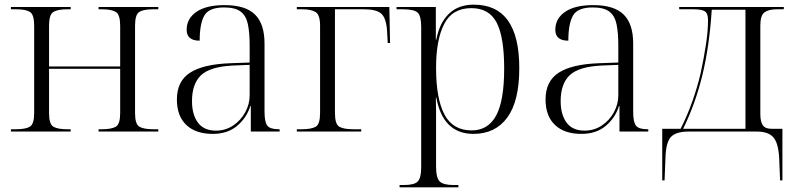

<svg xmlns="http://www.w3.org/2000/svg" viewBox="-20 -566 3420 826"><path d="M27 0V-10H48Q90 -10 108.5 -21Q127 -32 127 -80V-455Q127 -503 109 -514.5Q91 -526 51 -526H27V-536H284V-526H269Q228 -526 209.5 -514.5Q191 -503 191 -456V-280H497V-455Q497 -503 478.5 -514.5Q460 -526 419 -526H404V-536H661V-526H639Q597 -526 579 -514.5Q561 -503 561 -456V-80Q561 -32 579.5 -21Q598 -10 639 -10H661V0H404V-10H418Q460 -10 478.5 -21Q497 -32 497 -80V-270H191V-80Q191 -32 209.5 -21Q228 -10 269 -10H284V0Z M895 10Q822 10 781.5 -28.5Q741 -67 741 -138Q741 -217 798 -253.5Q855 -290 971 -294L1054 -297V-372Q1054 -425 1046.5 -461.5Q1039 -498 1015.5 -516Q992 -534 944 -534Q879 -534 859 -499Q839 -464 839 -391Q783 -391 783 -438Q783 -486 825 -515Q867 -544 946 -544Q1036 -544 1077 -503.5Q1118 -463 1118 -379V-86Q1118 -41 1130 -25.5Q1142 -10 1179 -10H1183V0H1059V-110H1057Q1041 -59 1000 -24.5Q959 10 895 10ZM909 -4Q950 -4 983 -26Q1016 -48 1035 -83Q1054 -118 1054 -155V-287L981 -284Q883 -279 844.5 -242Q806 -205 806 -131Q806 -73 831.5 -38.5Q857 -4 909 -4Z M1257 0V-10H1278Q1320 -10 1338.5 -21Q1357 -32 1357 -80V-455Q1357 -502 1338 -514Q1319 -526 1280 -526H1257V-536H1655L1658 -381H1648L1645 -436Q1641 -489 1620 -507.5Q1599 -526 1546 -526H1421V-80Q1421 -32 1439.5 -21Q1458 -10 1499 -10H1534V0Z M1699 240V230H1717Q1762 230 1777 215Q1792 200 1792 153V-450Q1792 -497 1777 -511.5Q1762 -526 1713 -526H1686V-536H1855V-395H1857Q1870 -466 1910.5 -506Q1951 -546 2018 -546Q2214 -546 2214 -273Q2214 -131 2162.5 -60.5Q2111 10 2017 10Q1886 10 1857 -146H1855Q1856 -123 1856 -89Q1856 -55 1856 -16V150Q1856 199 1871.5 214.5Q1887 230 1932 230H1952V240ZM2009 -5Q2080 -5 2114.5 -69Q2149 -133 2149 -271Q2149 -407 2116.5 -469Q2084 -531 2008 -531Q1926 -531 1891 -463Q1856 -395 1856 -274Q1856 -142 1892 -73.5Q1928 -5 2009 -5Z M2481 10Q2408 10 2367.5 -28.5Q2327 -67 2327 -138Q2327 -217 2384 -253.5Q2441 -290 2557 -294L2640 -297V-372Q2640 -425 2632.5 -461.5Q2625 -498 2601.5 -516Q2578 -534 2530 -534Q2465 -534 2445 -499Q2425 -464 2425 -391Q2369 -391 2369 -438Q2369 -486 2411 -515Q2453 -544 2532 -544Q2622 -544 2663 -503.5Q2704 -463 2704 -379V-86Q2704 -41 2716 -25.5Q2728 -10 2765 -10H2769V0H2645V-110H2643Q2627 -59 2586 -24.5Q2545 10 2481 10ZM2495 -4Q2536 -4 2569 -26Q2602 -48 2621 -83Q2640 -118 2640 -155V-287L2567 -284Q2469 -279 2430.5 -242Q2392 -205 2392 -131Q2392 -73 2417.5 -38.5Q2443 -4 2495 -4Z M2829 210V-12H2908Q2937 -69 2958.5 -130Q2980 -191 2994 -250Q3008 -315 3017 -374Q3026 -433 3026 -479Q3026 -509 3012 -517.5Q2998 -526 2965 -526H2902V-536H3352V-526H3321Q3287 -526 3269 -513Q3251 -500 3251 -456V-75Q3251 -43 3261.5 -27.5Q3272 -12 3298 -12H3346V210H3336L3332 112Q3328 47 3306 23.5Q3284 0 3236 0H2943Q2888 0 2866.5 23Q2845 46 2843 111L2839 210ZM2919 -12H3187V-524H3042Q3032 -369 3002.5 -246Q2973 -123 2919 -12Z"/></svg>

Font: Noto Serif Display Light
Style: Regular
Weight: 300
Designer: Monotype Design Team
Foundry: Monotype Imaging Inc.
Version: Version 2.009